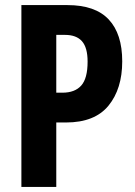

<svg xmlns="http://www.w3.org/2000/svg" viewBox="-20 -734 530 754"><path d="M245 -714Q354 -714 407 -657.5Q460 -601 460 -493Q460 -385 406 -319Q352 -253 239 -253H201V0H64V-714ZM235 -597H201V-370H225Q274 -370 299 -398Q324 -426 324 -492Q324 -547 302 -572Q280 -597 235 -597Z"/></svg>

Font: Noto Sans Armenian ExtraCondensed
Style: Bold
Weight: 700
Width: 2
Designer: Monotype Design Team
Foundry: Monotype Imaging Inc.
Version: Version 2.008; ttfautohint (v1.8.4.7-5d5b)